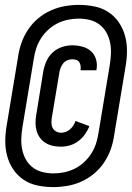

<svg xmlns="http://www.w3.org/2000/svg" viewBox="-20 -732 540 784"><path d="M198 32Q165 32 133.5 25.5Q102 19 76.5 2Q51 -15 34 -40.5Q17 -66 9 -96Q1 -126 1.5 -158.5Q2 -191 8 -224L54 -501Q58 -530 68 -558Q78 -586 95 -611.5Q112 -637 136 -657Q160 -677 188 -689.5Q216 -702 245 -707Q274 -712 302 -712Q335 -712 366.5 -705.5Q398 -699 423.5 -682Q449 -665 466 -639.5Q483 -614 491 -584Q499 -554 498.5 -521.5Q498 -489 492 -456L446 -179Q442 -150 432 -122Q422 -94 405 -68.5Q388 -43 364 -23Q340 -3 312 9.5Q284 22 255 27Q226 32 198 32ZM199 -24Q220 -24 242 -28.5Q264 -33 284.5 -43Q305 -53 322.5 -69Q340 -85 352.5 -104.5Q365 -124 372 -145.5Q379 -167 382 -188L428 -465Q432 -489 433 -512.5Q434 -536 429.5 -558Q425 -580 414.5 -599Q404 -618 386.5 -631.5Q369 -645 347 -650.5Q325 -656 301 -656Q280 -656 258 -651.5Q236 -647 215.5 -637Q195 -627 177.5 -611Q160 -595 147.5 -575.5Q135 -556 128 -534.5Q121 -513 118 -492L72 -215Q68 -191 67 -167.5Q66 -144 70.5 -122Q75 -100 85.5 -81Q96 -62 113.5 -48.5Q131 -35 153 -29.5Q175 -24 199 -24ZM229 -133Q212 -133 196 -136.5Q180 -140 166.5 -148Q153 -156 143.5 -169Q134 -182 129.5 -197.5Q125 -213 125 -229.5Q125 -246 128 -263L157 -442Q161 -463 170 -483Q179 -503 195.5 -518Q212 -533 233 -540Q254 -547 275 -547Q296 -547 316.5 -541.5Q337 -536 351.5 -523Q366 -510 372 -490Q378 -470 374 -448Q374 -448 374 -447Q374 -446 374 -445H309Q309 -446 309 -446Q309 -446 309 -447Q310 -455 309 -463.5Q308 -472 303.5 -478.5Q299 -485 291 -487.5Q283 -490 275 -490Q265 -490 254.5 -485.5Q244 -481 237.5 -472.5Q231 -464 227 -453.5Q223 -443 222 -433L192 -254Q190 -243 190 -231.5Q190 -220 194.5 -210.5Q199 -201 208.5 -195.5Q218 -190 229 -190Q239 -190 248.5 -193.5Q258 -197 266 -204Q274 -211 279.5 -219.5Q285 -228 288 -238L345 -217Q338 -199 326.5 -183Q315 -167 299.5 -155.5Q284 -144 265.5 -138.5Q247 -133 229 -133Z"/></svg>

Font: Iosevka SS04
Style: Bold Italic
Weight: 700
Italic angle: -9°
Monospace: yes
Designer: Belleve Invis
Foundry: Belleve Invis
Version: Version 19.0.0; ttfautohint (v1.8.4)